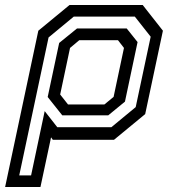

<svg xmlns="http://www.w3.org/2000/svg" viewBox="-78 -560 692 769"><path d="M-57.5 189 75.5 -437 200.5 -540H493.5L574.5 -437L503.5 -103L378.5 0H133.5L126.5 -10L84 189ZM-1 142.5H46.5L101 -115L151.5 -50.5H368L465.5 -131L525.5 -413L462 -493.5H217.5L116.5 -410ZM194.5 -141.5H340L377 -172L418.5 -368L394.5 -399H239.5L202.5 -368L163 -181.5ZM171.5 -98 113 -171.5 159 -388 230.5 -446H429.5L473 -391.5L422.5 -153L355.5 -98Z"/></svg>

Font: Tourney Medium
Style: Italic
Weight: 500
Italic angle: -12°
Version: Version 1.015